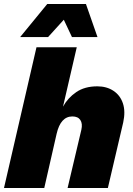

<svg xmlns="http://www.w3.org/2000/svg" viewBox="-30 -943 665 963"><path d="M-10 0 153 -706H355L286 -408Q310 -452 352.5 -481Q395 -510 458 -510Q505 -510 539 -487.5Q573 -465 586.5 -424.5Q600 -384 588 -329L511 0H309L378 -292Q385 -323 373 -341Q361 -359 333 -359Q274 -359 254 -272L192 0ZM401 -923 459 -757H331L290 -844L211 -757H71L207 -923Z"/></svg>

Font: Work Sans ExtraBold
Style: Italic
Weight: 800
Italic angle: -13°
Designer: Wei Huang
Foundry: Wei Huang
Version: Version 2.012; ttfautohint (v1.8.3)